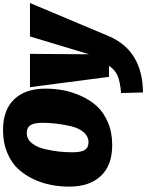

<svg xmlns="http://www.w3.org/2000/svg" viewBox="136 -896 990 1303"><g transform="rotate(-90 631.5 -244.0)"><path d="M400 -719Q538 -719 610 -643Q682 -567 682 -431Q682 -370 671 -310.5Q660 -251 632.5 -189.5Q605 -128 563 -82Q521 -36 453 -7Q385 22 299 22Q162 22 89.5 -55Q17 -132 17 -269Q17 -331 28 -390.5Q39 -450 67 -510.5Q95 -571 137 -616.5Q179 -662 247 -690.5Q315 -719 400 -719ZM381 -558Q340 -558 312 -523.5Q284 -489 271.5 -434.5Q259 -380 254.5 -335.5Q250 -291 250 -249Q250 -190 265.5 -164.5Q281 -139 318 -139Q359 -139 387.5 -173.5Q416 -208 428 -262.5Q440 -317 445 -362Q450 -407 450 -451Q450 -509 433.5 -533.5Q417 -558 381 -558ZM1263 -536 1038 -1Q940 228 656 231L652 82Q729 76 769.5 58.5Q810 41 837 0H762L692 -536H918L915 -134L1036 -536Z"/></g></svg>

Font: Fira Sans Ultra
Style: Italic
Weight: 950
Italic angle: -8°
Designer: Carrois Corporate & Edenspiekermann AG
Foundry: Carrois Corporate GbR & Edenspiekermann AG
Version: Version 4.203;PS 004.203;hotconv 1.0.88;makeotf.lib2.5.64775